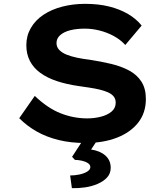

<svg xmlns="http://www.w3.org/2000/svg" viewBox="-20 -734 871 999"><path d="M424 10Q348 10 285 -5.5Q222 -21 171.5 -49.5Q121 -78 80 -119L161 -235Q228 -171 295.5 -144.5Q363 -118 434 -118Q470 -118 504 -126.5Q538 -135 560 -153Q582 -171 582 -200Q582 -219 571.5 -232Q561 -245 542 -253.5Q523 -262 498 -268Q473 -274 445.5 -278Q418 -282 391 -286Q327 -295 276 -312Q225 -329 189.5 -355Q154 -381 135.5 -417Q117 -453 117 -499Q117 -548 140.5 -588.5Q164 -629 206 -657Q248 -685 304 -699.5Q360 -714 423 -714Q493 -714 548.5 -700Q604 -686 646.5 -661Q689 -636 717 -601L632 -500Q606 -528 572 -546.5Q538 -565 499 -575Q460 -585 421 -585Q378 -585 345 -576.5Q312 -568 293 -551Q274 -534 274 -510Q274 -489 288.5 -474Q303 -459 327 -449.5Q351 -440 382 -433.5Q413 -427 448 -423Q506 -414 558.5 -401.5Q611 -389 652 -367Q693 -345 716 -309Q739 -273 739 -219Q739 -147 699 -96Q659 -45 588 -17.5Q517 10 424 10ZM354 245 345 179Q369 179 393 174Q417 169 433.5 159Q450 149 450 135Q450 123 437 114.5Q424 106 405 102Q386 98 370 98L355 82L424 -24H499L454 44Q501 51 528.5 75.5Q556 100 556 139Q556 169 537 189.5Q518 210 487.5 223Q457 236 422 241Q387 246 354 245Z"/></svg>

Font: Lexend Mega SemiBold
Style: Regular
Weight: 600
Designer: Bonnie Shaver-Troup, Thomas Jockin
Foundry: Lexend
Version: Version 1.007